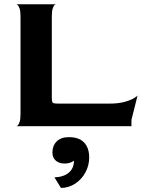

<svg xmlns="http://www.w3.org/2000/svg" viewBox="-20 -621 707 945"><path d="M657 -151 627 -31V0H60Q60 2 66 -2.5Q72 -7 76.5 -20.5Q81 -34 81 -60V-540Q81 -566 76.5 -579Q72 -592 66 -597Q60 -602 60 -600H256Q256 -602 250 -597.5Q244 -593 239.5 -579.5Q235 -566 235 -539V-142Q235 -126 237 -120Q239 -114 246.5 -112.5Q254 -111 276 -111H517Q564 -111 595 -120Q626 -129 641.5 -139Q657 -149 657 -151ZM280 304Q317 304 349 283.5Q381 263 400 228.5Q419 194 419 154Q419 107 394 80.5Q369 54 319 54Q280 54 259 75Q238 96 238 129Q238 155 254.5 169.5Q271 184 298 184Q325 184 344 170Q344 207 319 228.5Q294 250 248 252Z"/></svg>

Font: Red Rose Bold
Style: Regular
Weight: 700
Designer: jaikishan Patel
Version: Version 1.000